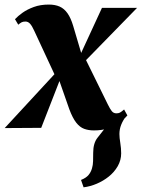

<svg xmlns="http://www.w3.org/2000/svg" viewBox="-60 -546 606 820"><path d="M297 254 286 222.5Q307.5 214 318 201.5Q328.5 189 333 172.5Q337 159.5 337.5 142.2Q338 125 338 106.5Q338 65 357 41.5Q376 18 392 -3L478.5 -49.5Q465 -32 457.5 -13Q450 6 450 26.5Q450 42 453.8 64.8Q457.5 87.5 457.5 109Q457.5 138 442.8 163.8Q428 189.5 404 208.5Q381.5 226.5 353.5 238.5Q325.5 250.5 297 254ZM341 11Q318 11 299.5 4.2Q281 -2.5 265.5 -22.2Q250 -42 236 -79.5L176 -251L206 -231L116 0L-40 1L196.5 -255L181.5 -209.5L86 -415Q77 -435 68.5 -444.5Q60 -454 48.5 -454Q38 -454 31.8 -450.5Q25.5 -447 18 -440.5L4 -464Q16.5 -477.5 36.5 -491.8Q56.5 -506 84.5 -516.2Q112.5 -526.5 148.5 -526.5Q175.5 -526.5 195 -517.8Q214.5 -509 228.5 -489Q242.5 -469 252.5 -435.5L296 -288.5L274 -292.5L375.5 -512.5H525.5L279 -260L297 -310.5L400.5 -100Q410 -80.5 417.5 -71.2Q425 -62 437 -62Q446 -62 452 -65Q458 -68 470 -78.5L484 -53Q468 -34.5 447.2 -20Q426.5 -5.5 400.2 2.8Q374 11 341 11Z"/></svg>

Font: Merriweather 120pt Black
Style: Italic
Weight: 900
Italic angle: -7.8°
Version: Version 2.101